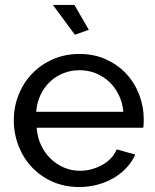

<svg xmlns="http://www.w3.org/2000/svg" viewBox="-20 -750 631 780"><path d="M36.1 -261.2Q36.1 -316.4 55.7 -365.2Q75.2 -414.1 110.6 -450.9Q146 -487.8 195.1 -509.3Q244.1 -530.8 303.2 -530.8Q362.3 -530.8 410.6 -508.8Q459 -486.8 492.9 -450.4Q526.9 -414.1 545.4 -365.5Q564 -316.9 564 -265.1Q564 -253.9 563.5 -244.9Q563 -235.8 562 -231H128.9Q131.8 -191.9 147 -159.9Q162.1 -127.9 186 -105Q210 -82 240.5 -69.1Q271 -56.2 305.2 -56.2Q329.1 -56.2 352.1 -62.5Q375 -68.8 395 -79.8Q415 -90.8 430.4 -106.9Q445.8 -123 454.1 -143.1L529.8 -122.1Q516.6 -93.3 494.4 -69.1Q472.2 -44.9 442.6 -27.3Q413.1 -9.8 377 0Q340.8 9.8 301.8 9.8Q242.7 9.8 193.8 -11.7Q145 -33.2 110.1 -70.1Q75.2 -106.9 55.7 -156.5Q36.1 -206.1 36.1 -261.2ZM127 -295.9H481Q478 -333 462.4 -364.5Q446.8 -396 423.3 -418Q399.9 -439.9 368.9 -452.4Q337.9 -464.8 303.2 -464.8Q268.1 -464.8 237.1 -452.4Q206.1 -439.9 182.6 -417.5Q159.2 -395 144.5 -364Q129.9 -333 127 -295.9ZM194.8 -730H282.2L340.8 -628.9L284.2 -608.9Z"/></svg>

Font: Raleway Medium
Style: Regular
Weight: 500
Designer: Matt McInerney, Pablo Impallari, Rodrigo Fuenzalida
Foundry: Matt McInerney, Pablo Impallari, Rodrigo Fuenzalida
Version: Version 3.000g; ttfautohint (v1.5) -l 8 -r 28 -G 28 -x 14 -D